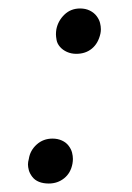

<svg xmlns="http://www.w3.org/2000/svg" viewBox="-20 -428 312 453"><path d="M95 5Q82 5 72 1Q62 -3 56 -11Q50 -19 48 -26.5Q46 -34 46 -40Q46 -46 48 -53Q51 -73 66.5 -87Q82 -101 104 -101Q116 -101 126 -96.5Q136 -92 142 -84Q148 -76 150 -68Q152 -60 152 -53Q152 -48 151 -42Q147 -20 131.5 -7.5Q116 5 95 5ZM160 -301Q148 -301 138 -305.5Q128 -310 121.5 -317.5Q115 -325 113.5 -333.5Q112 -342 112 -347Q112 -353 113 -359Q117 -379 132 -393.5Q147 -408 169 -408Q182 -408 192 -403Q202 -398 208 -390Q214 -382 216 -374Q218 -366 218 -359Q218 -354 217 -349Q212 -326 197 -313.5Q182 -301 160 -301Z"/></svg>

Font: Isabella Sans
Style: Italic
Weight: 400
Italic angle: -12°
Designer: Christian Thalmann (Catharsis Fonts), Cristiano Sobral
Foundry: The Isabella Sans Project Authors
Version: Version 2.026; ttfautohint (v1.8.4.7-5d5b-dirty)